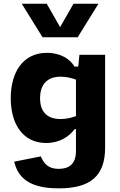

<svg xmlns="http://www.w3.org/2000/svg" viewBox="-20 -842 660 1054"><path d="M39 -303C39 -158.5 107.5 -57 233.5 -57C309 -57 360.5 -93.5 389.5 -133H397V-13.5C397 58 359.5 85 302.5 85C245 85 222 57.5 204 16.5L58 45.5C78 129 135 192 302.5 192C475.5 192 557 125 557 -31.5V-541H416L409.5 -476.5H389C366 -516.5 313.5 -552 237.5 -552C107.5 -552 39 -447.5 39 -303ZM99.5 -821.5H236.5L310 -693L383.5 -821.5H520.5L406.5 -637.5H213.5ZM200 -303C200 -380 240.5 -421 313 -421C339.5 -421 369 -415.5 397 -405V-204.5C370.5 -194.5 341 -188.5 313 -188.5C240.5 -188.5 200 -226 200 -303Z"/></svg>

Font: Monaspace Neon ExtraBold
Style: Regular
Weight: 800
Designer: Riley Cran & the Lettermatic Team
Foundry: Lettermatic
Version: Version 1.200 (Monaspace Neon)